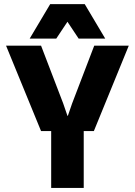

<svg xmlns="http://www.w3.org/2000/svg" viewBox="-20 -925 664 945"><path d="M182.1 -279.8 9.8 -700.2H182.1L291 -416L312 -355H314L335 -416L443.8 -700.2H613.8L441.9 -279.8H392.1V0H231.9V-279.8ZM126 -734.9 227.1 -904.8H397L498 -734.9H367.2L312 -817.9L256.8 -734.9Z"/></svg>

Font: TASA Explorer
Style: Regular
Weight: 900
Designer: Weizhong Zhang
Foundry: Local Remote
Version: Version 1.000;Glyphs 3.1.2 (3151)